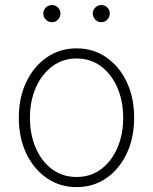

<svg xmlns="http://www.w3.org/2000/svg" viewBox="-20 -746 620 777"><path d="M290 11.2Q222.2 11.2 169.4 -25.1Q116.7 -61.5 86.4 -124.8Q56.2 -188 56.2 -269.5Q56.2 -351.1 86.4 -414.3Q116.7 -477.5 169.4 -513.9Q222.2 -550.3 290 -550.3Q357.4 -550.3 410.2 -513.9Q462.9 -477.5 492.9 -414.1Q522.9 -350.6 522.9 -269.5Q522.9 -188 492.9 -124.8Q462.9 -61.5 410.4 -25.1Q357.9 11.2 290 11.2ZM290 -29.8Q346.7 -29.8 389.2 -61.5Q431.6 -93.3 455.1 -147.7Q478.5 -202.1 478.5 -269.5Q478.5 -336.4 455.1 -390.9Q431.6 -445.3 389.2 -477.3Q346.7 -509.3 290 -509.3Q233.4 -509.3 190.9 -477.1Q148.4 -444.8 124.8 -390.9Q101.1 -336.9 101.1 -269.5Q101.1 -202.1 124.5 -147.7Q147.9 -93.3 190.4 -61.5Q232.9 -29.8 290 -29.8ZM390.1 -656.2Q376 -656.2 365.7 -666.5Q355.5 -676.8 355.5 -691.4Q355.5 -705.6 365.7 -715.6Q376 -725.6 390.1 -725.6Q404.3 -725.6 414.3 -715.6Q424.3 -705.6 424.3 -691.4Q424.3 -676.8 414.3 -666.5Q404.3 -656.2 390.1 -656.2ZM190.4 -656.2Q175.8 -656.2 165.5 -666.5Q155.3 -676.8 155.3 -691.4Q155.3 -705.6 165.5 -715.6Q175.8 -725.6 190.4 -725.6Q204.6 -725.6 214.6 -715.6Q224.6 -705.6 224.6 -691.4Q224.6 -676.8 214.6 -666.5Q204.6 -656.2 190.4 -656.2Z"/></svg>

Font: Inter 16pt ExtraLight
Style: Regular
Weight: 250
Version: Version 4.001;git-66647c0bb